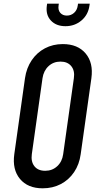

<svg xmlns="http://www.w3.org/2000/svg" viewBox="-20 -1005 544 1041"><path d="M211.5 16Q130.5 16 88.2 -35Q46 -86 57.5 -169L115.5 -581Q123.5 -636.5 151.8 -678.2Q180 -720 223.5 -743Q267 -766 320.5 -766Q401.5 -766 444.2 -715.2Q487 -664.5 475.5 -581L417.5 -169Q410 -113.5 381.8 -71.8Q353.5 -30 309.8 -7Q266 16 211.5 16ZM225 -79Q263.5 -79 290.2 -103.8Q317 -128.5 322.5 -169L380.5 -581Q386.5 -621.5 366.5 -646.2Q346.5 -671 308 -671Q269.5 -671 243 -646.2Q216.5 -621.5 210.5 -581L152.5 -169Q147 -128.5 166.5 -103.8Q186 -79 225 -79ZM335 -863Q284.5 -863 255.8 -893.8Q227 -924.5 234 -974.5L235.5 -985H299L297.5 -974.5Q294 -950 307 -935.2Q320 -920.5 342.5 -920.5Q365 -920.5 381.5 -935.2Q398 -950 401.5 -974.5L403 -985H466.5L465 -974.5Q458 -924.5 421.5 -893.8Q385 -863 335 -863Z"/></svg>

Font: Mohave Light Medium
Style: Italic
Weight: 500
Italic angle: -8°
Version: Version 2.003